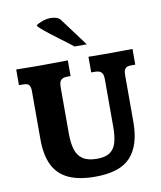

<svg xmlns="http://www.w3.org/2000/svg" viewBox="-96 -959 880 1048"><g transform="rotate(-10 344.5 -435.0)"><path d="M347.7 12.7Q255.4 12.7 197.8 -14.9Q140.1 -42.5 113.5 -98.6Q86.9 -154.8 86.9 -240.7V-514.2Q86.9 -525.4 80.6 -538.6Q74.2 -551.8 43.9 -551.8H22.9V-638.7Q33.2 -638.7 56.4 -638.2Q79.6 -637.7 106 -637.5Q132.3 -637.2 150.4 -637.2Q188 -637.2 225.1 -637.7Q262.2 -638.2 309.1 -638.7V-551.8H293Q270 -551.8 259.8 -543.9Q249.5 -536.1 247.3 -523.7Q245.1 -511.2 245.1 -497.1V-242.7Q245.1 -190.9 256.3 -155Q267.6 -119.1 295.7 -100.6Q323.7 -82 374 -82Q419.9 -82 445.1 -99.4Q470.2 -116.7 480.2 -151.1Q490.2 -185.5 490.2 -236.3V-501Q490.2 -513.2 487.8 -524.9Q485.4 -536.6 475.1 -544.2Q464.8 -551.8 440.9 -551.8H423.3V-638.7Q432.1 -638.2 456.3 -637.9Q480.5 -637.7 508.1 -637.7Q535.6 -637.7 554.2 -637.7Q564.9 -637.7 583.5 -637.9Q602.1 -638.2 624.3 -638.4Q646.5 -638.7 667.5 -638.7V-551.8H644.5Q622.1 -551.8 613.5 -542.5Q605 -533.2 604 -520.3Q603 -507.3 603 -497.1V-244.1Q603 -117.7 544.2 -52.5Q485.4 12.7 347.7 12.7ZM358.4 -707Q352.5 -712.4 332.3 -727.5Q312 -742.7 285.9 -762.2Q259.8 -781.7 234.6 -801.3Q209.5 -820.8 192.6 -835.7Q175.8 -850.6 175.3 -855.5Q175.3 -857.9 187.5 -864.5Q199.7 -871.1 218.5 -877Q237.3 -882.8 256.3 -882.8Q272.9 -882.8 288.1 -877.9Q303.2 -873 311 -861.8L426.3 -707Z"/></g></svg>

Font: Kameron
Style: Regular
Weight: 400
Designer: Vernon Adams
Foundry: Vernon Adams
Version: Version 1.100